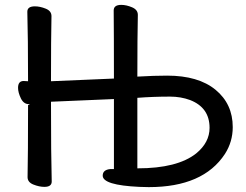

<svg xmlns="http://www.w3.org/2000/svg" viewBox="-20 -743 1007 787"><path d="M590 24 551 23Q401 16 401 -23Q401 -47 432 -50H447V-337L189 -326Q189 -105 192 1Q192 23 162 23Q141 23 117 13.5Q93 4 93 -17Q95 -106 95 -312L102 -315Q102 -316 99 -316Q77 -316 65.5 -340Q54 -364 54 -383Q54 -411 77 -411L95 -410Q95 -589 92 -695Q92 -717 123 -717Q144 -717 167.5 -707.5Q191 -698 191 -677Q189 -588 189 -410L447 -421Q447 -604 446 -700Q446 -723 477 -723Q498 -723 521.5 -713Q545 -703 545 -682Q543 -593 543 -429Q612 -433 665 -433Q793 -433 863.5 -375Q934 -317 934 -222Q934 -162 902 -112Q813 24 590 24ZM544 -53Q707 -53 784 -114Q839 -159 839 -219Q839 -302 759 -333Q721 -347 677 -347Q607 -347 543 -342V-53Z"/></svg>

Font: LXGW ZhenKai
Style: Regular
Weight: 400
Designer: LXGW / Fontworks Inc.
Foundry: LXGW / Fontworks Inc.
Version: Version 0.800;June 8, 2025